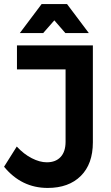

<svg xmlns="http://www.w3.org/2000/svg" viewBox="-23 -925 552 951"><path d="M246.1 -824.2 190.9 -761.2H75.2L183.1 -904.8H309.1L417 -761.2H300.8ZM61 -700.2H437V-220.2Q437 -112.8 377.2 -53.5Q317.4 5.9 212.9 5.9Q83.5 5.9 -2.9 -99.1L60.1 -199.2Q94.7 -161.6 134.3 -141.4Q173.8 -121.1 209 -121.1Q252.9 -121.1 277.3 -147.5Q301.8 -173.8 301.8 -223.1V-581.1H61Z"/></svg>

Font: Montserrat-Arabic Medium
Style: Regular
Weight: 500
Designer: Mohamed Gaber
Foundry: Kief Type Foundry
Version: Version 5.008;PS 005.008;hotconv 1.0.88;makeotf.lib2.5.64775